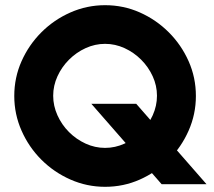

<svg xmlns="http://www.w3.org/2000/svg" viewBox="-20 -710 826 740"><path d="M385 10Q315 10 251.5 -18Q188 -46 139.5 -94.5Q91 -143 63 -206.5Q35 -270 35 -340Q35 -411 63 -474Q91 -537 139.5 -585.5Q188 -634 251.5 -662Q315 -690 385 -690Q456 -690 519 -662Q582 -634 630.5 -585.5Q679 -537 707 -474Q735 -411 735 -340Q735 -270 707 -206.5Q679 -143 630.5 -94.5Q582 -46 519 -18Q456 10 385 10ZM603 0 332 -310H505L776 0ZM385 -140Q424 -140 460 -156.5Q496 -173 524 -201Q552 -229 568.5 -265.5Q585 -302 585 -341Q585 -380 568.5 -416Q552 -452 524 -480Q496 -508 460 -524.5Q424 -541 385 -541Q346 -541 310 -524.5Q274 -508 246 -480Q218 -452 201.5 -416Q185 -380 185 -341Q185 -302 201.5 -265.5Q218 -229 246 -201Q274 -173 310 -156.5Q346 -140 385 -140Z"/></svg>

Font: Teachers
Style: Bold
Weight: 700
Designer: Alfredo Marco Pradil, Chank Diesel
Version: Version 1.001